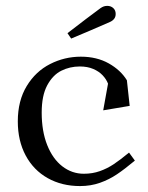

<svg xmlns="http://www.w3.org/2000/svg" viewBox="-20 -616 500 647"><path d="M40 -207.1Q40 -276.6 70.1 -326.1Q100.1 -375.5 148.8 -400.2Q197.4 -425 252.4 -425Q306.1 -425 346.4 -402.4Q386.6 -379.8 407.6 -345.5L417 -259.2L327.8 -244.2L344 -334Q338.4 -348.9 326 -362.1Q313.6 -375.4 294.1 -383.7Q274.6 -392 249.1 -392Q215.2 -392 186.5 -377.6Q157.8 -363.2 139.1 -328.5Q120.5 -293.8 120.5 -236.4Q120.5 -173.9 139 -127.3Q157.5 -80.8 189.9 -55.6Q222.4 -30.5 262.5 -30.5Q291.4 -30.5 316.1 -39.2Q340.9 -47.9 362.9 -62.5Q385 -77.1 414.8 -101.8L434.5 -74.8Q400.1 -46.1 374 -28.6Q347.9 -11 316.9 0Q285.9 11 249.6 11Q188.4 11 140.7 -15.8Q93 -42.6 66.5 -92.1Q40 -141.6 40 -207.1ZM319 -588.8Q324.4 -592.5 329.8 -594.4Q335.2 -596.2 341.5 -596.2Q353.6 -596.2 361.7 -588.8Q369.8 -581.4 369.8 -569.2Q369.8 -559.2 364.8 -552.8Q359.9 -546.2 350.4 -541.9Q320.4 -528.8 286.3 -514.1Q252.2 -499.4 219.8 -486L207.4 -504.2Q229.8 -521.8 269.5 -551.8Q309.2 -581.8 319 -588.8Z"/></svg>

Font: Didactic
Style: Regular
Weight: 400
Designer: Tyler Finck
Foundry: Etcetera Type Co
Version: Version 3.007;FEAKit 1.0